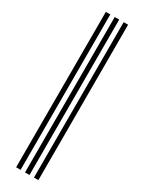

<svg xmlns="http://www.w3.org/2000/svg" viewBox="-213 -828 643 856"><g transform="rotate(30 108.5 -400.0)"><path d="M143 0V-800H165.8V0ZM51.2 0V-800H74.2V0ZM97 0V-800H120V0Z"/></g></svg>

Font: Big Shoulders Inline Text
Style: Bold
Weight: 700
Designer: Patric King
Foundry: XO Type Co
Version: Version 1.000